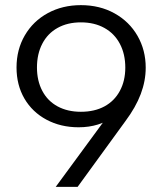

<svg xmlns="http://www.w3.org/2000/svg" viewBox="-20 -727 632 747"><path d="M546.9 -463.8Q546.9 -412.3 527.6 -361.1Q508.3 -309.9 468.3 -256.2L282 0H196.8L402.3 -279.9L502.6 -391.8Q481.6 -318.3 424.4 -275Q367.3 -231.8 285.8 -231.8Q216.3 -231.8 161 -261.3Q105.8 -290.8 75 -343.5Q44.3 -396.3 44.3 -464.5Q44.3 -533.8 76.5 -589.3Q108.8 -644.8 165.9 -675.9Q223 -707 294.7 -707Q368.3 -707 425.7 -675Q483.2 -643 515.1 -587.4Q546.9 -531.8 546.9 -463.8ZM123.8 -464.5Q123.8 -412.7 144.6 -373.4Q165.3 -334.1 204 -313.1Q242.7 -292.1 294.7 -292.1Q347.8 -292.1 386.5 -313.1Q425.2 -334.1 446.3 -373.3Q467.5 -412.5 467.5 -464Q467.5 -516.8 446.3 -556.7Q425.2 -596.7 386.1 -618.3Q347.1 -640 294.7 -640Q242.7 -640 204 -618.4Q165.3 -596.9 144.6 -557Q123.8 -517.1 123.8 -464.5Z"/></svg>

Font: AF Albert Sans Medium
Style: Regular
Weight: 500
Designer: Andreas Rasmussen
Foundry: a.Foundry
Version: Version 1.300;Glyphs 3.2 (3231)